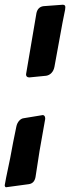

<svg xmlns="http://www.w3.org/2000/svg" viewBox="-52 -776 296 811"><path d="M72 -449Q58 -449 58 -462L102 -721Q108 -747 132 -750L213 -756Q224 -756 224 -746L223 -735L212 -680L178 -494Q175 -478 165.5 -468Q156 -458 143 -456ZM-27 15Q-32 13 -32 6Q-32 1 -9 -108Q3 -175 17 -241Q20 -256 29 -266Q38 -276 50 -277L129 -290Q139 -289 139 -274L115 -138L98 -28Q93 -1 69 2Z"/></svg>

Font: Bangerz
Style: Regular
Weight: 400
Designer: vernon adams
Foundry: Vernon Adams
Version: Version 2.10;February 7, 2025;FontCreator 13.0.0.2683 64-bit